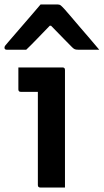

<svg xmlns="http://www.w3.org/2000/svg" viewBox="-38 -837 463 857"><path d="M131 -11V-427H55Q44 -427 44 -438V-536H241Q252 -536 252 -525V0H142Q131 0 131 -11ZM143 -817H220Q228 -817 233 -813Q238 -809 251 -795Q259 -786 276.5 -765.5Q294 -745 317 -718Q340 -691 363.5 -664Q387 -637 405 -615H313Q302 -615 296.5 -617Q291 -619 284 -626Q274 -636 250.5 -660Q227 -684 190 -722H184Q149 -686 124.5 -660.5Q100 -635 79 -615H-7Q-18 -615 -18 -624Q-18 -629 -15 -633Q-12 -637 1 -652Q13 -666 32.5 -688.5Q52 -711 73.5 -736Q95 -761 114 -783Q133 -805 143 -817Z"/></svg>

Font: Recursive Sn Lnr St SmB
Style: Regular
Weight: 600
Version: Version 1.079;hotconv 1.0.112;makeotfexe 2.5.65598; ttfautoh